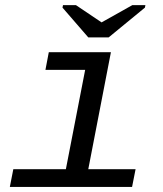

<svg xmlns="http://www.w3.org/2000/svg" viewBox="-20 -733 640 753"><path d="M326.2 -69.3H511.7L498 0H18.6L32.2 -69.3H238.3L314 -459H158.2L171.4 -528.3H415ZM406.2 -586.4H326.2L225.1 -703.1L227.1 -712.9H277.8L377.9 -645.5H378.9L499 -712.9H550.3L548.3 -703.1Z"/></svg>

Font: Liberation Mono
Style: Italic
Weight: 400
Italic angle: -12°
Monospace: yes
Designer: Steve Matteson
Foundry: Ascender Corporation
Version: Version 2.1.5